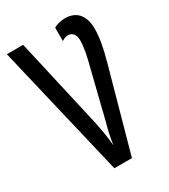

<svg xmlns="http://www.w3.org/2000/svg" viewBox="-179 -812 793 899"><g transform="rotate(-30 217.5 -362.0)"><path d="M319 -724C296 -724 270 -717 258 -708V-636C266 -642 279 -648 292 -648C313 -648 330 -632 330 -600C330 -562 321 -519 307 -466L243 -208C232 -169 225 -139 219 -95C215 -144 205 -199 192 -256L88 -714H0L169 0H264L387 -443C407 -515 416 -566 416 -612C416 -683 382 -724 319 -724Z"/></g></svg>

Font: Noto Sans UI Condensed
Style: Regular
Weight: 400
Width: 3
Designer: Monotype Design Team
Foundry: Monotype Imaging Inc.
Version: Version 1.901